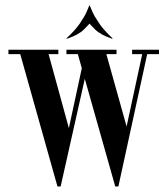

<svg xmlns="http://www.w3.org/2000/svg" viewBox="-20 -675 606 695"><path d="M235.5 -188.8 199.5 0H188L48.8 -495H151.5ZM199.5 0 197.2 -62.5 278.8 -440.5 294 -421ZM58.5 -479H10.5V-495H49.5ZM191.2 -479H150.8V-495H191.2ZM447 -186 408.5 0H397.2L257.2 -495H360.5ZM408.5 0 415.5 -111.8 494.8 -479H458.2V-495H555.5V-479H512.8ZM267.8 -479H220.5V-495H258ZM401.8 -479H359.8V-495H401.8ZM222.8 -535 220 -535.8Q251.2 -564.2 268.9 -589.9Q286.5 -615.5 294.2 -633.6Q302 -651.8 303 -654.8H305L305.2 -591Q303.2 -587.8 283.5 -568.1Q263.8 -548.5 222.8 -535ZM385.2 -535Q344.5 -548.5 324.6 -568.1Q304.8 -587.8 302.8 -591L303 -654.8H305Q306.2 -651.8 314 -633.6Q321.8 -615.5 339.4 -589.9Q357 -564.2 388 -535.8Z"/></svg>

Font: Emberly Black
Style: Regular
Weight: 900
Designer: Rajesh Rajput
Foundry: Rajesh Rajput
Version: Version 1.000